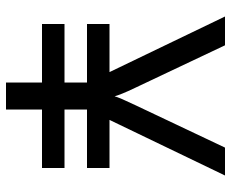

<svg xmlns="http://www.w3.org/2000/svg" viewBox="-85 -685 770 640"><g transform="rotate(90 300.0 -365.0)"><path d="M60 -270V-345H540V-270ZM60 -120V-195H540V-120ZM255 0V-273L35 -730H131L273 -430Q285 -405 292 -387.5Q299 -370 301 -362Q303 -370 310.5 -387.5Q318 -405 330 -430L472 -730H565L345 -273V0Z"/></g></svg>

Font: JetBrains Mono
Style: Regular
Weight: 400
Monospace: yes
Designer: Philipp Nurullin, Konstantin Bulenkov
Foundry: JetBrains
Version: Version 2.305